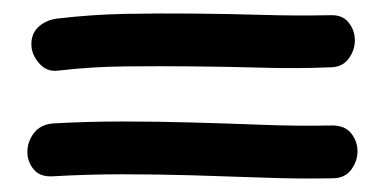

<svg xmlns="http://www.w3.org/2000/svg" viewBox="-20 -418 569 284"><path d="M65.4 -313.5Q48.8 -311.5 37.6 -324.7Q26.4 -337.9 26.4 -352.5Q26.4 -369.1 37.6 -378.9Q48.8 -388.7 65.4 -390.6Q115.2 -396.5 165.5 -397.5Q215.8 -398.4 266.6 -397.9Q317.4 -397.5 367.7 -396Q418 -394.5 467.8 -395.5Q486.3 -396.5 495.6 -384.8Q504.9 -373 504.9 -358.4Q504.9 -343.8 495.6 -331.1Q486.3 -318.4 467.8 -318.4Q418 -316.4 367.7 -317.9Q317.4 -319.3 266.6 -319.8Q215.8 -320.3 165.5 -319.8Q115.2 -319.3 65.4 -313.5ZM471.7 -232.4Q490.2 -232.4 499.5 -220.7Q508.8 -209 508.8 -194.3Q508.8 -179.7 499.5 -167Q490.2 -154.3 471.7 -154.3Q419.9 -153.3 368.2 -155.3Q316.4 -157.2 264.6 -158.7Q212.9 -160.2 161.1 -160.2Q109.4 -160.2 57.6 -157.2Q39.1 -156.2 29.8 -167.5Q20.5 -178.7 20.5 -193.4Q20.5 -208 29.8 -220.7Q39.1 -233.4 57.6 -235.4Q109.4 -238.3 161.1 -238.3Q212.9 -238.3 264.6 -236.8Q316.4 -235.4 368.2 -233.4Q419.9 -231.4 471.7 -232.4Z"/></svg>

Font: Schoolbell
Style: Regular
Weight: 400
Designer: Font Diner, Inc
Foundry: Font Diner, Inc
Version: Version 1.000